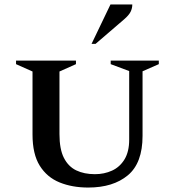

<svg xmlns="http://www.w3.org/2000/svg" viewBox="-20 -832 786 862"><path d="M376 10Q304 10 247.5 -13Q191 -36 158.5 -88Q126 -140 126 -228V-511L52 -544V-560H321V-544L247 -511V-230Q247 -162 267 -123Q287 -84 322.5 -67Q358 -50 406 -50Q448 -50 483 -66Q518 -82 539 -116.5Q560 -151 560 -205V-513L477 -544V-560H693V-544L620 -512V-222Q620 -100 554 -45Q488 10 376 10ZM391 -635 476 -812H574Q574 -795 566.5 -779.5Q559 -764 537 -745L409 -635Z"/></svg>

Font: Spectral SC SemiBold
Style: Regular
Weight: 600
Designer: Jean-Baptiste Levee
Foundry: Production Type
Version: Version 2.001